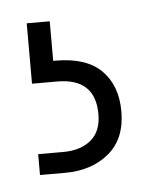

<svg xmlns="http://www.w3.org/2000/svg" viewBox="-31 -36 203 266"><g transform="rotate(-5 71.0 96.5)"><path d="M15 173H50Q74 173 88.5 161Q103 149 103 125Q103 75 50 75H15V-9H47V46H50Q93 46 114 67Q135 88 135 124Q135 162 111 182Q87 202 50 202H15Z"/></g></svg>

Font: Poiret One
Style: Regular
Weight: 400
Designer: Denis Masharov (denis.masharov@gmail.com), Cyreal (Charset Expansion)
Foundry: Denis Masharov
Version: Version 1.101